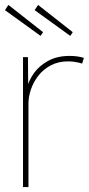

<svg xmlns="http://www.w3.org/2000/svg" viewBox="-23 -756 359 776"><path d="M70 0V-525H90L91 -398L85 -396Q92 -429 113.5 -459.5Q135 -490 171.5 -510Q208 -530 258 -530Q275 -530 289.5 -528Q304 -526 316 -522L309 -499Q293 -504 278.5 -506Q264 -508 253 -508Q213 -508 182.5 -492Q152 -476 132 -450Q112 -424 102 -394.5Q92 -365 92 -338V0ZM261 -611 117 -715 131 -736 271 -626ZM11 -736 151 -626 141 -611 -3 -715Z"/></svg>

Font: Mach Thin
Style: Regular
Weight: 250
Version: Version 1.002